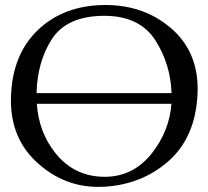

<svg xmlns="http://www.w3.org/2000/svg" viewBox="-20 -726 826 764"><path d="M394.5 -706.1H399.4Q557.1 -706.1 665.5 -609.4Q766.6 -519 766.6 -371.1Q766.6 -357.9 765.6 -344.2Q755.4 -176.3 649.2 -83.7Q543 8.8 393.6 17.1Q382.3 17.6 371.1 17.6Q235.4 17.6 130.9 -76.2Q23.4 -171.9 23.4 -326.7Q23.4 -335.4 23.9 -344.2Q29.8 -510.7 131.6 -607.4Q233.4 -704.1 394.5 -706.1ZM394.5 -663.1Q244.6 -662.6 185.1 -568.4Q128.4 -479 125.5 -355.5H662.6Q658.7 -469.7 599.6 -563.5Q537.1 -663.1 394.5 -663.1ZM126.5 -313Q134.3 -199.7 200.2 -117.2Q274.9 -23.4 394.5 -22.5H397Q513.7 -22.5 588.9 -122.1Q654.8 -209.5 662.1 -313Z"/></svg>

Font: Caudex
Style: Regular
Weight: 400
Version: Version 1.04